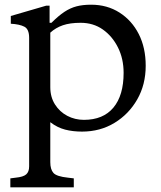

<svg xmlns="http://www.w3.org/2000/svg" viewBox="-20 -550 686 817"><path d="M24 247V209L47 206Q79 203 91.5 192Q104 181 104 158V-389Q104 -426 83.5 -436.5Q63 -447 26 -449V-482L177 -526H191V-453H199Q229 -483 254 -499.5Q279 -516 305.5 -523Q332 -530 368 -530Q436 -530 488.5 -496.5Q541 -463 570.5 -405Q600 -347 600 -270Q600 -190 564 -127Q528 -64 467 -27Q406 10 329 10Q290 10 257 1.5Q224 -7 194 -30V140Q194 171 207.5 186Q221 201 269 206L294 209V247ZM337 -40Q419 -40 462.5 -92Q506 -144 506 -240Q506 -300 482 -348Q458 -396 417.5 -424.5Q377 -453 323 -453Q278 -453 247.5 -442.5Q217 -432 194 -411V-179Q194 -137 214 -105.5Q234 -74 266.5 -57Q299 -40 337 -40Z"/></svg>

Font: Hedvig Letters Serif
Style: Regular
Weight: 400
Designer: Alexander Örn & Tor Weibull
Foundry: Kanon Foundry
Version: Version 1.000